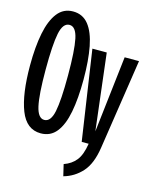

<svg xmlns="http://www.w3.org/2000/svg" viewBox="-136 -810 887 1120"><g transform="rotate(15 307.5 -250.0)"><path d="M164.1 13.8Q77.9 13.8 40 -83.3Q2.1 -180.5 2.1 -352.8Q2.1 -465.6 18.7 -548.5Q35.4 -631.3 71 -676.7Q106.7 -722.1 164.1 -722.1Q222.6 -722.1 257.9 -677.9Q293.3 -633.8 309.2 -551.3Q325.1 -468.7 325.1 -353.8Q325.1 -239 309.2 -156.7Q293.3 -74.4 257.9 -30.3Q222.6 13.8 164.1 13.8ZM164.1 -67.2Q203.1 -67.2 217.2 -134.9Q231.3 -202.6 231.3 -353.8Q231.3 -505.1 216.9 -573.1Q202.6 -641 164.1 -641Q124.6 -641 110.5 -572.8Q96.4 -504.6 96.4 -352.8Q96.4 -201.5 111.5 -134.4Q126.7 -67.2 164.1 -67.2ZM356.9 221.5 340.5 152.3Q386.2 136.4 413.1 102.6Q440 68.7 450.8 0H408.7L328.2 -541.5H414.9L469.7 -80L523.1 -541.5H609.7L527.2 2.1Q512.3 102.6 466.9 153.1Q421.5 203.6 356.9 221.5Z"/></g></svg>

Font: Fira Code Medium
Style: Regular
Weight: 500
Designer: Carrois Corporate, Edenspiekermann AG, Nikita Prokopov
Foundry: Carrois Corporate, Edenspiekermann AG, Nikita Prokopov
Version: Version 6.002